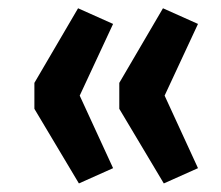

<svg xmlns="http://www.w3.org/2000/svg" viewBox="-20 -587 523 455"><path d="M167 -152.3 61.5 -329.1V-390.6L165 -567.4L248 -530.3L168.9 -360.4L248 -188.5ZM262.7 -329.1V-390.6L366.2 -567.4L449.2 -530.3L370.1 -360.4L449.2 -188.5L368.2 -152.3Z"/></svg>

Font: Min Sans SemiBold
Style: Regular
Weight: 600
Designer: Jinseong-Kim, NotoSansCJK, Nunito
Foundry: Jinseong-Kim
Version: Version 1.400;Glyphs 3.1.2 (3151)